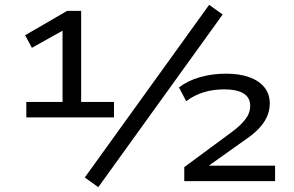

<svg xmlns="http://www.w3.org/2000/svg" viewBox="-20 -750 1216 795"><path d="M89 -264V-328H239V-643H275L112 -552L84 -604L258 -705H316V-328H452V-264ZM387 25 331 -15 846 -730 902 -690ZM743 0V-58L942 -205Q976 -230 996 -256Q1016 -282 1016 -312Q1016 -346 988.5 -363Q961 -380 908 -380Q863 -380 823.5 -368Q784 -356 751 -331L721 -388Q757 -416 808 -430.5Q859 -445 916 -445Q973 -445 1013.5 -430Q1054 -415 1075.5 -387.5Q1097 -360 1097 -322Q1097 -279 1071.5 -242Q1046 -205 995 -171L836 -58L835 -64H1119V0Z"/></svg>

Font: Nunito Sans 10pt Expanded
Style: Regular
Weight: 400
Width: 7
Designer: Vernon Adams
Foundry: Vernon Adams
Version: Version 3.101;gftools[0.9.27]